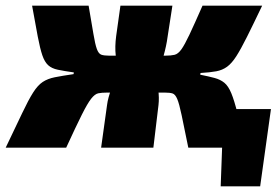

<svg xmlns="http://www.w3.org/2000/svg" viewBox="-57 -520 981 676"><path d="M897 -136 859 136H720L725 0H643L662 -136ZM255 -500Q266 -436 272 -400Q278 -364 284 -347.5Q290 -331 299.5 -327.5Q309 -324 327 -324L320 -194Q301 -194 289 -191.5Q277 -189 264 -172.5Q251 -156 231 -116Q211 -76 176 0H-37Q-1 -75 21 -121.5Q43 -168 59.5 -194Q76 -220 93.5 -231.5Q111 -243 136 -248Q161 -253 202 -259L203 -265Q168 -270 146.5 -274.5Q125 -279 112.5 -290.5Q100 -302 92 -325.5Q84 -349 76 -391Q68 -433 56 -500ZM385 -324 369 -194H289L306 -324ZM550 -500 533 -390Q529 -359 518.5 -322Q508 -285 488 -255Q496 -233 500 -204.5Q504 -176 501 -150L483 0H299L320 -151Q323 -175 335.5 -208.5Q348 -242 364 -271Q354 -295 350.5 -325Q347 -355 352 -393L367 -500ZM559 -324 542 -194H463L481 -324ZM866 -500Q834 -433 812.5 -390Q791 -347 775 -322Q759 -297 742.5 -285Q726 -273 704.5 -269Q683 -265 649 -263L648 -257Q678 -251 698.5 -245.5Q719 -240 733 -228.5Q747 -217 757.5 -191.5Q768 -166 779.5 -120Q791 -74 806 0H606Q591 -74 582.5 -114.5Q574 -155 567 -171.5Q560 -188 550.5 -191Q541 -194 523 -194L525 -324Q545 -324 557.5 -327Q570 -330 581.5 -346Q593 -362 610 -398Q627 -434 656 -500Z"/></svg>

Font: Exo 2 Black
Style: Italic
Weight: 900
Italic angle: -8°
Designer: Natanael Gama
Foundry: Natanael Gama
Version: Version 2.010